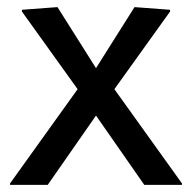

<svg xmlns="http://www.w3.org/2000/svg" viewBox="-20 -520 540 540"><path d="M41.7 -487.5 198.3 -269.2 8.3 -4.2V0H114.2L250 -195L385.8 0H491.7V-4.2L301.7 -269.2L458.3 -487.5V-492.5L358.3 -500L250 -328.3L141.7 -500L41.7 -492.5Z"/></svg>

Font: Boon Medium
Style: Regular
Weight: 500
Designer: Sungsit Sawaiwan
Foundry: FontUni
Version: Version 2.0